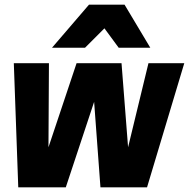

<svg xmlns="http://www.w3.org/2000/svg" viewBox="-20 -800 807 820"><path d="M622 -596H487L426 -679L343 -596H202L360 -780H512ZM608 0H409L382 -365L261 0H58L39 -530H189L187 -171L307 -530H499L527 -171L614 -530H767Z"/></svg>

Font: Tanohe Sans
Style: Bold Italic
Weight: 700
Designer: Village Type and Design LLC & Cristiano Sobral
Foundry: Cooper Hewitt Smithsonian Design Museum
Version: Version 1.00;September 29, 2021;FontCreator 13.0.0.2655 64-b